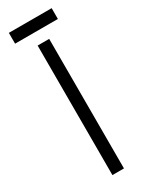

<svg xmlns="http://www.w3.org/2000/svg" viewBox="-210 -839 681 878"><g transform="rotate(-30 130.5 -400.0)"><path d="M100 -684H161V0H100ZM15 -800H241V-743H15Z"/></g></svg>

Font: Bellota
Style: Regular
Weight: 400
Designer: Kemie Guaida
Foundry: Kemie Guaida
Version: Version 4.001